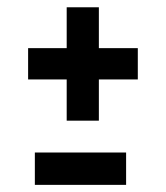

<svg xmlns="http://www.w3.org/2000/svg" viewBox="-20 -565 457 530"><path d="M164.1 -231.9V-345.7H57.6V-432.1H164.1V-544.9H252.9V-432.1H360.4V-345.7H252.9V-231.9ZM76.2 -54.7V-144H328.1V-54.7Z"/></svg>

Font: Antonio
Style: Bold
Weight: 700
Designer: Vernon Adams
Foundry: Vernon Adams
Version: Version 1.002